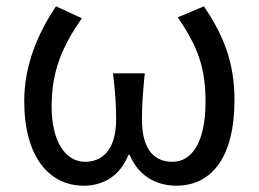

<svg xmlns="http://www.w3.org/2000/svg" viewBox="-20 -577 822 610"><path d="M246 13C307 13 361 -17 388 -85H392C420 -17 478 13 540 13C652 13 725 -77 725 -259C725 -385 686 -470 628 -557L545 -522C607 -430 633 -365 633 -254C633 -124 589 -63 528 -63C476 -63 431 -94 431 -198C431 -243 434 -286 440 -344H339C346 -286 349 -243 349 -198C349 -97 302 -63 250 -63C189 -63 144 -126 144 -239C144 -353 179 -431 240 -519L158 -557C101 -472 57 -371 57 -256C57 -76 138 13 246 13Z"/></svg>

Font: Noto Sans CJK JP Regular
Style: Regular
Weight: 400
Designer: Ryoko NISHIZUKA (kana & ideographs); Paul D. Hunt (Latin, Greek & Cyrillic); Wenlong ZHANG (bopomofo); Sandoll Communica
Foundry: Adobe Systems Incorporated
Version: Version 1.001;PS 1.001;hotconv 1.0.78;makeotf.lib2.5.61930